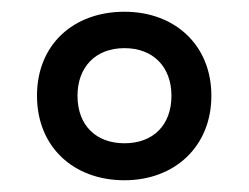

<svg xmlns="http://www.w3.org/2000/svg" viewBox="-20 -743 424 327"><path d="M192 -436C277 -436 340 -493 340 -580C340 -666 278 -723 192 -723C105 -723 43 -667 43 -580C43 -493 105 -436 192 -436ZM192 -499C144 -499 112 -529 112 -580C112 -628 142 -661 192 -661C241 -661 272 -629 272 -580C272 -530 241 -499 192 -499Z"/></svg>

Font: Noto Sans Sinhala Condensed Medium
Style: Regular
Weight: 500
Width: 3
Designer: Jelle Bosma - Monotype Design Team
Foundry: Monotype Imaging Inc.
Version: Version 2.006